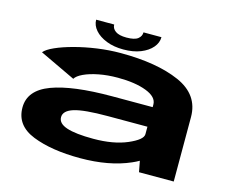

<svg xmlns="http://www.w3.org/2000/svg" viewBox="-102 -875 1233 1028"><g transform="rotate(15 514.0 -361.0)"><path d="M743.5 0 732 -60.5Q715 -50.5 694 -41.5Q579 9 418.5 9Q260 9 155.5 -32.5Q51 -74 51 -173.5Q51 -269.5 165.8 -312.5Q280.5 -355.5 499.5 -355.5H724V-370Q724 -412 662 -435.8Q600 -459.5 504 -459.5Q447 -459.5 398.5 -450Q350 -440.5 317 -425Q284 -409.5 274 -392L75.5 -486Q90.5 -504.5 132 -523Q173.5 -541.5 231.5 -557Q289.5 -572.5 355.2 -581.8Q421 -591 484.5 -591Q685.5 -591 810.8 -536Q936 -481 936 -357V0ZM724 -205.5V-247H505Q373 -247 318.5 -230Q264 -213 264 -177Q264 -142 313 -125.8Q362 -109.5 460.5 -109.5Q571.5 -109.5 647.8 -142.2Q724 -175 724 -205.5ZM491.5 -613Q438.5 -613 397.5 -629.2Q356.5 -645.5 333.5 -672Q310.5 -698.5 310.5 -729.5H410.5Q410.5 -707.5 430.5 -693.2Q450.5 -679 491.5 -679Q536.5 -679 554.8 -693.5Q573 -708 573 -729.5H672.5Q672.5 -698.5 650 -672Q627.5 -645.5 587 -629.2Q546.5 -613 491.5 -613Z"/></g></svg>

Font: Anybody UltraExpanded Regular
Style: Bold
Weight: 700
Width: 9
Designer: Tyler Finck
Foundry: Etcetera Type Company
Version: Version 1.010; ttfautohint (v1.8.3) -l 8 -r 50 -G 200 -x 14 